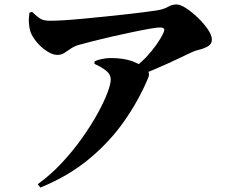

<svg xmlns="http://www.w3.org/2000/svg" viewBox="-20 -781 1040 860"><path d="M149 44Q206 3 256 -50.5Q306 -104 346.5 -161Q387 -218 416 -270.5Q445 -323 460.5 -363.5Q476 -404 476 -424Q476 -448 455 -464.5Q434 -481 403 -495L404 -507Q419 -513 437.5 -517Q456 -521 477 -521Q534 -521 575 -506Q591 -499 602 -494Q619 -509 634 -524Q660 -552 680 -580Q700 -608 711 -632Q719 -648 714 -653Q709 -658 695 -658Q684 -658 652 -652.5Q620 -647 577 -638Q534 -629 487.5 -618.5Q441 -608 399.5 -597.5Q358 -587 330 -579Q311 -573 296 -562.5Q281 -552 267.5 -543.5Q254 -535 237 -535Q216 -535 190.5 -551.5Q165 -568 144.5 -592.5Q124 -617 116 -640Q111 -656 109.5 -678.5Q108 -701 112 -724L124 -728Q148 -704 163 -696Q178 -688 203 -688Q230 -688 269.5 -690.5Q309 -693 356 -697.5Q403 -702 452 -707Q501 -712 545.5 -717Q590 -722 625.5 -726.5Q661 -731 680 -734Q713 -739 731.5 -750Q750 -761 771 -761Q788 -761 814 -744Q840 -727 866.5 -701.5Q893 -676 911 -649.5Q929 -623 929 -604Q929 -584 912 -574Q895 -564 874.5 -559Q854 -554 841 -548Q813 -535 773.5 -516Q734 -497 687 -477Q667 -468 645 -459Q650 -447 644 -433Q602 -332 536.5 -238.5Q471 -145 378.5 -68.5Q286 8 161 59Z"/></svg>

Font: Noto Serif HK ExtraLight Black
Style: Regular
Weight: 900
Version: Version 2.002-H1;hotconv 1.1.0;makeotfexe 2.6.0